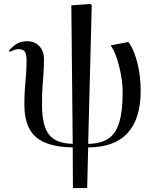

<svg xmlns="http://www.w3.org/2000/svg" viewBox="-20 -730 778 969"><path d="M348 219 347 14Q219 12 161 -38.5Q103 -89 103 -201Q103 -252 106 -288Q109 -324 111.5 -356Q114 -388 114 -427Q114 -456 105 -469Q96 -482 76 -482Q55 -482 30 -468L25 -475Q49 -501 69.5 -511.5Q90 -522 117 -522Q155 -522 178.5 -497Q202 -472 202 -431Q202 -390 199.5 -358.5Q197 -327 194.5 -291.5Q192 -256 192 -203Q192 -96 227 -51Q262 -6 347 -4L340 -703L436 -710L443 -705L425 -4Q489 -5 527 -30.5Q565 -56 582 -113Q599 -170 599 -263Q599 -306 590.5 -352.5Q582 -399 568.5 -439Q555 -479 538 -501L627 -518L632 -513Q658 -475 674 -409.5Q690 -344 690 -273Q690 13 425 14L420 219Z"/></svg>

Font: Display Regular
Style: Regular
Weight: 400
Designer: Latin by Veronika Burian and Jose Scaglione. Greek by Irene Vlachou. Cyrillic by Vera Evstafieva.
Foundry: TypeTogether
Version: Version 3.002